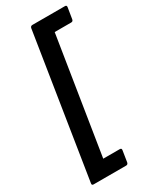

<svg xmlns="http://www.w3.org/2000/svg" viewBox="-223 -778 815 1002"><g transform="rotate(-30 184.5 -276.5)"><path d="M24.4 163.1Q12.7 163.1 15 151.4L150.1 -705.7Q152.5 -717.4 163.8 -717.4H359.8Q371.2 -717.4 369.2 -705.7L358.4 -638.7Q356.4 -627 345.4 -627H245.9L134.9 72H234.4Q246.1 72 244.1 83.7L233.4 151.4Q231 163.1 220.3 163.1Z"/></g></svg>

Font: Sofia Sans Hairline
Style: Italic
Weight: 1
Italic angle: -9°
Designer: Botio Nikoltchev, Ani Petrova
Foundry: lettersoup
Version: Version 4.102